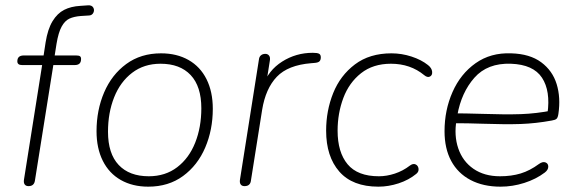

<svg xmlns="http://www.w3.org/2000/svg" viewBox="-20 -692 2159 720"><path d="M70 -19 138 -448H63Q54 -448 49.5 -451.5Q45 -455 45 -462Q45 -473 51 -478.5Q57 -484 69 -484H152L142 -474L151 -533Q159 -583 177 -612.5Q195 -642 220.5 -655Q246 -668 281 -670L310 -672Q324 -673 329.5 -664Q335 -655 330.5 -645Q326 -635 315 -634L283 -632Q257 -630 240 -622Q223 -614 211 -592Q199 -570 192 -528L184 -477L179 -484H266Q276 -484 280 -481Q284 -478 284 -471Q284 -459 278 -453.5Q272 -448 260 -448H180L111 -15Q108 6 87 6Q77 6 72.5 -0.5Q68 -7 70 -19Z M342 -200Q342 -279 370.5 -345.5Q399 -412 453.5 -452Q508 -492 584 -492Q643 -492 687 -467Q731 -442 754.5 -395Q778 -348 778 -284Q778 -205 749.5 -138.5Q721 -72 666.5 -32Q612 8 536 8Q477 8 433 -17Q389 -42 365.5 -89Q342 -136 342 -200ZM735 -286Q735 -368 695 -410.5Q655 -453 582 -453Q520 -453 475.5 -419Q431 -385 408 -327Q385 -269 385 -198Q385 -116 425 -73.5Q465 -31 538 -31Q600 -31 644.5 -65Q689 -99 712 -157Q735 -215 735 -286Z M880 -19 951 -469Q952 -479 958.5 -484.5Q965 -490 975 -490Q984 -490 989 -483.5Q994 -477 992 -465L977 -370H966Q986 -428 1038 -461Q1090 -494 1153 -494Q1170 -494 1176.5 -490.5Q1183 -487 1183 -477Q1183 -467 1178 -462Q1173 -457 1159 -456L1147 -455Q1060 -448 1018 -404Q976 -360 963 -280L921 -15Q920 -5 914 0.5Q908 6 897 6Q887 6 882.5 -0.5Q878 -7 880 -19Z M1203 -202Q1203 -277 1229.5 -343Q1256 -409 1311 -450.5Q1366 -492 1448 -492Q1486 -492 1523 -480Q1560 -468 1585 -448Q1599 -437 1600.5 -423.5Q1602 -410 1592.5 -405Q1583 -400 1571 -410Q1519 -453 1446 -453Q1379 -453 1334 -417.5Q1289 -382 1267.5 -324.5Q1246 -267 1246 -202Q1246 -121 1283.5 -76Q1321 -31 1401 -31Q1430 -31 1460.5 -41Q1491 -51 1517 -71Q1529 -80 1538.5 -75.5Q1548 -71 1549.5 -59.5Q1551 -48 1541 -40Q1513 -17 1475 -4.5Q1437 8 1399 8Q1302 8 1252.5 -48.5Q1203 -105 1203 -202Z M1647 -200Q1647 -279 1677 -347Q1707 -415 1763.5 -455Q1820 -495 1897 -492Q1967 -490 2009.5 -458.5Q2052 -427 2067.5 -376.5Q2083 -326 2074 -265Q2072 -251 2067 -246.5Q2062 -242 2049 -240Q1989 -229 1932.5 -227Q1876 -225 1790 -228Q1763 -229 1734 -229.5Q1705 -230 1675 -230L1681 -267Q1721 -267 1789 -265Q1875 -262 1933 -264Q1991 -266 2052 -278L2033 -266Q2045 -351 2012.5 -400.5Q1980 -450 1896 -453Q1808 -456 1759 -400.5Q1710 -345 1695 -260L1692 -242Q1682 -184 1698.5 -135.5Q1715 -87 1755.5 -59Q1796 -31 1855 -31Q1898 -31 1932.5 -41.5Q1967 -52 2001 -77Q2015 -87 2025.5 -83Q2036 -79 2036 -67Q2036 -55 2023 -45Q1990 -20 1946 -6Q1902 8 1857 8Q1792 8 1744.5 -17Q1697 -42 1672 -88.5Q1647 -135 1647 -200Z"/></svg>

Font: SN Pro Thin
Style: Italic
Weight: 200
Italic angle: -9°
Designer: Tobias Whetton
Foundry: Supernotes
Version: Version 1.003;Glyphs 3.3 (3324)